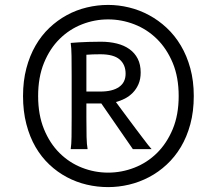

<svg xmlns="http://www.w3.org/2000/svg" viewBox="-20 -745 829 777"><path d="M329.6 -374.5H385.7Q435.5 -374.5 461.9 -393.1Q488.3 -411.6 488.3 -446.8Q488.3 -483.4 464.1 -504.4Q439.9 -525.4 385.7 -525.4Q369.6 -525.4 356 -524.9Q342.3 -524.4 329.6 -523.4ZM329.6 -267.6Q329.6 -221.7 330.3 -190.9Q331.1 -160.2 334.5 -141.6H266.1Q269 -160.2 269.5 -190.9Q270 -221.7 270 -267.6V-438.5Q270 -484.4 269.5 -518.6Q269 -552.7 266.1 -571.3Q280.8 -572.3 299.8 -573.7Q315.9 -574.7 338.1 -575.4Q360.4 -576.2 388.2 -576.2Q423.3 -576.2 452.9 -568.8Q482.4 -561.5 503.9 -546.1Q525.4 -530.8 537.4 -507.3Q549.3 -483.9 549.3 -451.7Q549.3 -424.8 540.5 -404.5Q531.7 -384.3 517.3 -369.6Q502.9 -355 485.1 -345.9Q467.3 -336.9 449.2 -332Q457.5 -320.8 470.2 -303.5Q482.9 -286.1 497.6 -266.6Q512.2 -247.1 527.3 -226.8Q542.5 -206.5 555.7 -189.2Q568.8 -171.9 578.9 -158.9Q588.9 -146 593.3 -141.6H517.6L390.1 -326.2H329.6ZM417.5 -666.5Q362.8 -666.5 311.8 -646.5Q260.7 -626.5 221.2 -587.4Q181.6 -548.3 158 -490.5Q134.3 -432.6 134.3 -356.4Q134.3 -280.3 158 -222.4Q181.6 -164.6 221.2 -125.5Q260.7 -86.4 311.8 -66.4Q362.8 -46.4 417.5 -46.4Q472.2 -46.4 523.7 -66.4Q575.2 -86.4 615 -125.5Q654.8 -164.6 679 -222.4Q703.1 -280.3 703.1 -356.4Q703.1 -432.6 679 -490.5Q654.8 -548.3 615 -587.4Q575.2 -626.5 523.7 -646.5Q472.2 -666.5 417.5 -666.5ZM417.5 -725.1Q460 -725.1 502.2 -714.8Q544.4 -704.6 583 -683.8Q621.6 -663.1 654.5 -632.3Q687.5 -601.6 711.9 -560.5Q736.3 -519.5 750.2 -468.5Q764.2 -417.5 764.2 -356.4Q764.2 -293.9 750.2 -242.4Q736.3 -190.9 711.9 -150.1Q687.5 -109.4 654.5 -78.9Q621.6 -48.3 583 -28.1Q544.4 -7.8 502.2 2.2Q460 12.2 417.5 12.2Q373.5 12.2 331.1 2.2Q288.6 -7.8 250.5 -28.1Q212.4 -48.3 179.9 -78.9Q147.5 -109.4 123.8 -150.1Q100.1 -190.9 86.7 -242.7Q73.2 -294.4 73.2 -356.4Q73.2 -417.5 86.7 -468.5Q100.1 -519.5 123.8 -560.5Q147.5 -601.6 179.9 -632.3Q212.4 -663.1 250.5 -683.8Q288.6 -704.6 331.3 -714.8Q374 -725.1 417.5 -725.1Z"/></svg>

Font: Andika Compact
Style: Regular
Weight: 400
Designer: Victor Gaultney, Annie Olsen, Julie Remington, Don Collingsworth, Eric Hays, Becca Hirsbrunner
Foundry: SIL International
Version: Version 5.000 ; LnSpcTght